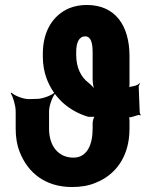

<svg xmlns="http://www.w3.org/2000/svg" viewBox="-20 -741 592 771"><path d="M275 -108C214 -108 177 -155 177 -224V-294C177 -317 191 -355 204 -368L201 -371C188 -358 151 -344 129 -344L96 -343C73 -343 38 -357 26 -369L23 -366C32 -354 43 -317 43 -293V-224C43 -190 48 -159 59 -131C91 -49 160 10 269 10C304 10 336 5 364 -7C443 -38 500 -111 500 -224V-258C500 -262 499 -271 497 -273L494 -270H505C515 -273 526 -276 535 -279C537 -280 541 -279 543 -277L545 -280C543 -282 541 -287 541 -291L537 -393C537 -397 540 -402 542 -405L540 -407C533 -398 518 -395 505 -393C502 -392 496 -390 494 -387L497 -384C499 -387 500 -395 500 -400V-516C500 -638 443 -721 329 -721C304 -721 280 -717 258 -708C195 -681 152 -619 152 -525V-514C152 -483 157 -453 167 -426C196 -349 255 -296 334 -272H364L362 -275C356 -272 352 -254 352 -246V-224C352 -159 329 -108 275 -108ZM322 -595C346 -595 352 -567 352 -530V-424C352 -407 356 -382 363 -371L366 -373C361 -384 347 -400 335 -409C306 -431 286 -468 286 -521V-533C286 -569 297 -595 322 -595Z"/></svg>

Font: Asimov
Style: EdgeExtreme
Weight: 500
Designer: Google
Version: Version 2.000980: 2014